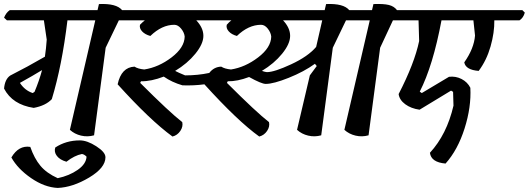

<svg xmlns="http://www.w3.org/2000/svg" viewBox="-21 -671 2603 945"><path d="M691 -621 703 -609Q696 -583 677 -571H564L499 -436L442 -5Q410 4 378 -3.5Q346 -11 323 -32L448 -571H311Q284 -347 234 -183Q204 -151 145 -140Q40 -156 -1 -235Q3 -281 29 -299Q114 -342 200 -392Q206 -432 209 -476L195 -571H13L-1 -584Q9 -609 27 -621H459L466 -651Q552 -655 580 -621ZM140 -213 149 -219Q172 -274 186 -326Q142 -299 77 -263Q101 -226 140 -213Z M372 20Q408 20 453 49Q498 78 498 103Q498 155 417.5 203Q337 251 263 254Q198 251 132 205.5Q66 160 35 104Q71 43 128 52Q148 109 178 145Q208 181 263 206Q320 194 361.5 165Q403 136 405 100Q393 88 382 87Q346 94 306 125Q274 116 259 96.5Q244 77 251 55Q304 20 372 20Z M1287 -258Q1266 -258 1205 -292Q1147 -270 1100 -271L1096 -263Q1241 -118 1303 -70Q1308 -48 1293.5 -26.5Q1279 -5 1255 1Q1148 -76 985 -256Q933 -249 877 -251Q825 -266 785 -294Q723 -270 673 -271L669 -263Q814 -118 876 -70Q881 -48 866.5 -26.5Q852 -5 828 1Q718 -79 558 -256Q576 -340 641 -343Q658 -332 689 -329Q760 -340 823.5 -388.5Q887 -437 888 -491Q886 -511 870.5 -530Q855 -549 837 -549Q776 -549 719 -494Q693 -501 678.5 -516.5Q664 -532 668 -549Q677 -559 692 -571H565L551 -584Q561 -609 578 -621H1577L1584 -651Q1670 -655 1698 -621H1811L1823 -609Q1816 -583 1797 -571H1682L1617 -436L1560 -5Q1528 4 1496 -3.5Q1464 -11 1441 -32L1504 -300L1538 -346L1529 -357Q1475 -318 1400 -288Q1325 -258 1287 -258ZM945 -571Q980 -534 980 -494.5Q980 -455 940.5 -406.5Q901 -358 841 -322Q856 -314 890 -300Q953 -300 1009 -312Q1032 -342 1068 -343Q1085 -332 1116 -329Q1186 -340 1249.5 -388.5Q1313 -437 1314 -491Q1312 -511 1297 -530Q1282 -549 1264 -549Q1202 -549 1145 -494Q1119 -501 1105 -516.5Q1091 -532 1095 -549Q1106 -562 1118 -571ZM1372 -571Q1407 -534 1407 -494.5Q1407 -455 1367.5 -406.5Q1328 -358 1268 -322Q1286 -316 1293 -316Q1329 -316 1412 -354.5Q1495 -393 1535 -440L1565 -571Z M2043 -621 2055 -609Q2048 -583 2029 -571H1913L1850 -436L1793 -5Q1761 4 1729 -3.5Q1697 -11 1674 -32L1799 -571H1682L1669 -584Q1679 -610 1696 -621H1810L1817 -651Q1867 -653 1893 -646.5Q1919 -640 1933 -621Z M2550 -621 2562 -609Q2555 -583 2536 -571H2412Q2413 -511 2393.5 -442.5Q2374 -374 2335 -322Q2271 -327 2264 -364Q2312 -432 2317 -496L2309 -571H2152Q2110 -347 2045 -220L2055 -213L2189 -293Q2222 -297 2251 -282Q2280 -267 2294 -239Q2299 -144 2265.5 -38.5Q2232 67 2172 134Q2101 128 2095 81Q2178 -9 2211 -151L2209 -219L2199 -225L2044 -131Q2002 -137 1973.5 -158Q1945 -179 1941 -208Q2019 -359 2042 -469L2039 -571H1914L1901 -584Q1911 -610 1928 -621Z"/></svg>

Font: Tillana Medium
Style: Regular
Weight: 500
Designer: Lipi Raval (Devanagari, Latin), Jonny Pinhorn (Latin)
Foundry: Indian Type Foundry
Version: Version 2.003;PS 1.0;hotconv 1.0.79;makeotf.lib2.5.61930; tt